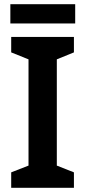

<svg xmlns="http://www.w3.org/2000/svg" viewBox="-20 -889 404 909"><path d="M330 0H33V-73L115 -105V-608L33 -641V-714H330V-641L249 -608V-105L330 -73ZM336 -869V-778H29V-869Z"/></svg>

Font: Noto Sans Display SemiBold
Style: Regular
Weight: 600
Designer: Monotype Design Team
Foundry: Monotype Imaging Inc.
Version: Version 2.003